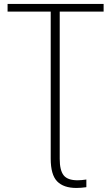

<svg xmlns="http://www.w3.org/2000/svg" viewBox="-20 -724 563 978"><path d="M18.6 -665V-704.1H507.8V-665H284.2V85Q284.2 143.6 304.2 168.9Q324.2 194.3 375 194.3Q394.5 194.3 419.9 190.4V229.5Q392.6 233.4 369.1 233.4Q303.7 233.4 271 199.7Q238.3 166 238.3 84V-665Z"/></svg>

Font: Gothic A1 ExtraLight
Style: Regular
Weight: 275
Designer: HanYang I&C Co.,Ltd.
Foundry: HanYang I&C Co.,Ltd.
Version: Version 2.50